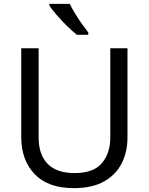

<svg xmlns="http://www.w3.org/2000/svg" viewBox="-20 -964 771 994"><path d="M640 -252Q640 -178 610 -118.5Q580 -59 518.5 -24.5Q457 10 362 10Q229 10 159.5 -62.5Q90 -135 90 -254V-714H180V-251Q180 -164 226.5 -116Q273 -68 367 -68Q464 -68 507.5 -119.5Q551 -171 551 -252V-714H640ZM341 -944Q352 -922 368.5 -894.5Q385 -867 403.5 -841Q422 -815 437 -796V-784H378Q355 -802 326 -830.5Q297 -859 272.5 -887.5Q248 -916 236 -934V-944Z"/></svg>

Font: Noto Sans Indic Siyaq Numbers
Style: Regular
Weight: 400
Designer: Monotype Design Team
Foundry: Monotype Imaging Inc.
Version: Version 2.002; ttfautohint (v1.8.4.7-5d5b)